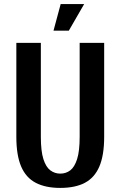

<svg xmlns="http://www.w3.org/2000/svg" viewBox="-20 -910 590 940"><path d="M275 10Q203 10 155 -15Q107 -40 83.5 -95Q60 -150 60 -240V-700H180V-240Q180 -170 192.5 -131Q205 -92 226.5 -76Q248 -60 275 -60Q303 -60 324 -76Q345 -92 357.5 -131Q370 -170 370 -240V-700H490V-240Q490 -150 466.5 -95Q443 -40 395.5 -15Q348 10 275 10ZM242 -760 277 -890H392L317 -760Z"/></svg>

Font: Cuprum
Style: Regular
Weight: 400
Designer: Jovanny Lemonad
Foundry: Jovanny Lemonad
Version: Version 3.000